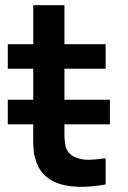

<svg xmlns="http://www.w3.org/2000/svg" viewBox="-20 -710 493 739"><path d="M403 -231.5H10V-326H403ZM386.5 -101V0Q333 10 282 9Q167.5 5.5 128.5 -66.5Q122.5 -78 118.5 -90.8Q114.5 -103.5 112.2 -112.2Q110 -121 109 -138.8Q108 -156.5 107.8 -162.8Q107.5 -169 107.8 -192Q108 -215 108 -220.5V-690H228V-227.5Q228 -223.5 228 -213.8Q228 -204 228 -200Q228 -196 228 -187.8Q228 -179.5 228.5 -175.8Q229 -172 229.5 -165.2Q230 -158.5 230.8 -154.8Q231.5 -151 232.5 -146.2Q233.5 -141.5 235.2 -137.8Q237 -134 239 -130.5Q250.5 -111.5 273.8 -103Q297 -94.5 323 -95Q349 -95.5 386.5 -101ZM386.5 -445.5H10V-540H386.5Z"/></svg>

Font: Vortex Mix
Style: Bold
Weight: 700
Designer: Mikhail Sharanda
Foundry: Mikhail Sharanda
Version: Version 4.504;Glyphs 3.1.2 (3151)